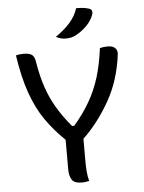

<svg xmlns="http://www.w3.org/2000/svg" viewBox="-61 -977 773 1034"><g transform="rotate(-5 325.0 -460.0)"><path d="M379 4Q368 6 359.5 7.5Q351 9 340 9Q298 9 285 -12.5Q272 -34 272 -67V-228Q269 -231 266 -234Q211 -287 167.5 -349.5Q124 -412 93.5 -497.5Q63 -583 45 -704Q65 -709 87 -709Q119 -709 133 -697.5Q147 -686 151 -652Q163 -580 183 -521Q203 -462 234.5 -408.5Q266 -355 313 -299H325Q377 -360 411.5 -420Q446 -480 467 -548.5Q488 -617 499 -704Q519 -709 542 -709Q568 -709 581 -696.5Q594 -684 592 -663Q575 -523 512.5 -413Q450 -303 368 -225V-104Q368 -76 370 -49Q372 -22 379 4ZM390 -929Q413 -929 429 -927Q445 -925 460 -920Q472 -916 474.5 -906.5Q477 -897 473 -886Q461 -855 436.5 -829.5Q412 -804 378 -785Q353 -771 322 -771Q308 -771 295 -774Q282 -777 268 -785Q315 -817 346 -852Q377 -887 390 -929Z"/></g></svg>

Font: Recursive Sn Csl St
Style: Regular
Weight: 400
Version: Version 1.079;hotconv 1.0.112;makeotfexe 2.5.65598; ttfautoh